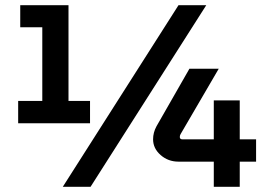

<svg xmlns="http://www.w3.org/2000/svg" viewBox="-20 -720 1057 740"><path d="M50 -245V-331H143V-615H58V-700H244V-331H327V-245ZM222 0 668 -700H775L329 0ZM804 0V-97H668Q628 -97 599 -122.5Q570 -148 570 -183Q570 -209 583 -233L710 -455H823L676 -203Q673 -198 673 -192Q673 -183 683 -183H804V-333H904V-183H967V-97H904V0Z"/></svg>

Font: MuseoModerno SemiBold
Style: Regular
Weight: 600
Designer: Pablo Cosgaya, Héctor Gatti, Marcela Romero, and the Authors of The MuseoModerno Project.
Foundry: Omnibus-Type Team
Version: Version 1.001